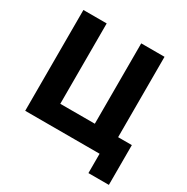

<svg xmlns="http://www.w3.org/2000/svg" viewBox="-187 -872 1142 1171"><g transform="rotate(30 383.5 -287.0)"><path d="M591.8 136.2V0H67.9V-710H231.9V-144H475.1V-710H639.2V-144H735.8V136.2Z"/></g></svg>

Font: Rawline ExtraBold
Style: Regular
Weight: 800
Designer: Matt McInerney, Pablo Impallari, Rodrigo Fuenzalida
Foundry: Matt McInerney, Pablo Impallari, Rodrigo Fuenzalida
Version: Version 4.020;PS 004.020;hotconv 1.0.88;makeotf.lib2.5.64775